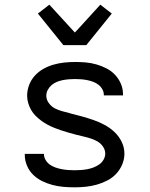

<svg xmlns="http://www.w3.org/2000/svg" viewBox="-20 -793 640 821"><path d="M299 8Q275 8 251.5 6Q228 4 205 -2Q182 -8 160.5 -18.5Q139 -29 122 -45.5Q105 -62 95.5 -84.5Q86 -107 86 -130V-135H168V-134Q168 -120 175.5 -108Q183 -96 194 -88.5Q205 -81 218 -76.5Q231 -72 244.5 -69.5Q258 -67 271.5 -66Q285 -65 299 -65Q313 -65 326.5 -66Q340 -67 353.5 -69.5Q367 -72 380 -77Q393 -82 404.5 -90Q416 -98 423 -110.5Q430 -123 430 -136Q430 -152 420.5 -166Q411 -180 397 -188Q383 -196 367.5 -201Q352 -206 336.5 -209.5Q321 -213 305.5 -217Q290 -221 274.5 -225.5Q259 -230 243.5 -235Q228 -240 213 -246Q198 -252 184 -259.5Q170 -267 157 -276.5Q144 -286 132.5 -297.5Q121 -309 113 -323Q105 -337 100.5 -352.5Q96 -368 96 -384Q96 -407 104.5 -429.5Q113 -452 129 -469.5Q145 -487 165.5 -498.5Q186 -510 208.5 -516.5Q231 -523 254.5 -525.5Q278 -528 301 -528Q324 -528 347 -526Q370 -524 392.5 -517.5Q415 -511 435.5 -500.5Q456 -490 472 -473Q488 -456 497 -434.5Q506 -413 506 -390V-385H424V-387Q424 -400 417.5 -411.5Q411 -423 400.5 -431Q390 -439 377.5 -443.5Q365 -448 352.5 -450.5Q340 -453 327 -454Q314 -455 301 -455Q288 -455 275 -454Q262 -453 249 -450.5Q236 -448 223.5 -443Q211 -438 201 -429.5Q191 -421 184.5 -409Q178 -397 178 -384Q178 -367 188.5 -352.5Q199 -338 214 -330Q229 -322 246 -317.5Q263 -313 279 -309L281 -308Q306 -302 331 -295Q356 -288 380.5 -279.5Q405 -271 428 -258.5Q451 -246 470 -228Q489 -210 500.5 -186Q512 -162 512 -136Q512 -112 502.5 -89.5Q493 -67 476.5 -49.5Q460 -32 438.5 -21Q417 -10 394 -3.5Q371 3 347 5.5Q323 8 299 8ZM251 -600 142 -735 191 -773 300 -654 316 -671 409 -773 458 -735 349 -600Z"/></svg>

Font: Iosevka Extended
Style: Regular
Weight: 400
Width: 7
Monospace: yes
Designer: Belleve Invis
Foundry: Belleve Invis
Version: Version 32.5.0; ttfautohint (v1.8.4)